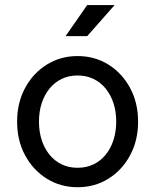

<svg xmlns="http://www.w3.org/2000/svg" viewBox="-20 -743 624 772"><path d="M136.7 -253.9Q136.7 -294.4 147.7 -328.1Q158.7 -361.8 179.2 -387Q199.7 -412.1 228.3 -425.8Q256.8 -439.5 292 -439.5Q327.1 -439.5 355.7 -425.8Q384.3 -412.1 404.8 -387Q425.3 -361.8 436.3 -328.1Q447.3 -294.4 447.3 -253.9Q447.3 -213.9 436.3 -179.9Q425.3 -146 404.8 -120.8Q384.3 -95.7 355.7 -82Q327.1 -68.4 292 -68.4Q256.8 -68.4 228.3 -82Q199.7 -95.7 179.2 -120.8Q158.7 -146 147.7 -179.9Q136.7 -213.9 136.7 -253.9ZM48.8 -253.9Q48.8 -177.7 81.1 -118.2Q113.3 -58.6 168.5 -24.4Q223.6 9.8 292 9.8Q360.8 9.8 415.8 -24.4Q470.7 -58.6 502.9 -118.2Q535.2 -177.7 535.2 -253.9Q535.2 -330.1 502.9 -389.6Q470.7 -449.2 415.8 -483.4Q360.8 -517.6 292 -517.6Q223.6 -517.6 168.5 -483.4Q113.3 -449.2 81.1 -389.6Q48.8 -330.1 48.8 -253.9ZM330.6 -597.7 440.9 -722.7H330.6L243.7 -597.7Z"/></svg>

Font: Giphurs
Style: Regular
Weight: 400
Version: Version 2.010